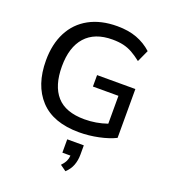

<svg xmlns="http://www.w3.org/2000/svg" viewBox="-172 -836 1080 1230"><g transform="rotate(20 367.5 -220.5)"><path d="M415 9Q238 9 148.5 -87.5Q59 -184 59 -352Q59 -463 101 -544.5Q143 -626 223 -670Q303 -714 415 -714Q491 -714 548.5 -692.5Q606 -671 651 -630L614 -549Q581 -575 551.5 -591.5Q522 -608 489.5 -615.5Q457 -623 415 -623Q294 -623 231 -552.5Q168 -482 168 -351Q168 -219 229 -150Q290 -81 419 -81Q498 -81 573 -107V-297H399V-375H660V-42Q614 -19 547.5 -5Q481 9 415 9ZM419 273 378 244Q397 224 405.5 206Q414 188 415 168H360V77H473V140Q473 179 460.5 212.5Q448 246 419 273Z"/></g></svg>

Font: Mulish SemiBold
Style: Regular
Weight: 600
Designer: Vernon Adams
Foundry: Vernon Adams
Version: Version 3.603; ttfautohint (v1.8.3)